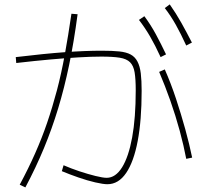

<svg xmlns="http://www.w3.org/2000/svg" viewBox="-20 -862 920 866"><path d="M704.4 -604.4Q680 -657.8 656.7 -697.8Q633.3 -737.8 606.7 -772.2L631.1 -788.9Q660 -750 682.8 -707.8Q705.6 -665.6 728.9 -616.7ZM820 -656.7Q795.6 -710 772.8 -750.6Q750 -791.1 723.3 -825.6L745.6 -842.2Q774.4 -801.1 797.8 -759.4Q821.1 -717.8 845.6 -670ZM68.9 -28.9Q107.8 -101.1 138.3 -170Q168.9 -238.9 192.8 -308.9Q216.7 -378.9 236.7 -454.4Q256.7 -530 272.2 -615.6Q287.8 -701.1 302.2 -800L330 -797.8Q313.3 -672.2 291.7 -568.3Q270 -464.4 242.2 -372.8Q214.4 -281.1 178.3 -193.9Q142.2 -106.7 94.4 -16.7ZM820 -145.6Q808.9 -204.4 790.6 -272.2Q772.2 -340 748.3 -407.8Q724.4 -475.6 697.8 -537.8L723.3 -548.9Q751.1 -485.6 773.9 -416.7Q796.7 -347.8 815.6 -279.4Q834.4 -211.1 846.7 -151.1ZM258.9 -90 266.7 -116.7Q300 -102.2 338.3 -89.4Q376.7 -76.7 410.6 -68.3Q444.4 -60 461.1 -60Q501.1 -60 530.6 -107.2Q560 -154.4 576.1 -242.2Q592.2 -330 592.2 -454.4Q592.2 -505.6 587.2 -535.6Q582.2 -565.6 566.7 -581.1Q551.1 -596.7 520 -601.7Q488.9 -606.7 436.7 -606.7Q391.1 -606.7 334.4 -603.3Q277.8 -600 208.9 -593.9Q140 -587.8 53.3 -577.8L51.1 -604.4Q181.1 -620 273.3 -626.7Q365.6 -633.3 438.9 -633.3Q486.7 -633.3 518.3 -630Q550 -626.7 569.4 -616.1Q588.9 -605.6 600 -584.4Q611.1 -563.3 615 -531.1Q618.9 -498.9 618.9 -452.2Q618.9 -320 601.1 -226.1Q583.3 -132.2 548.9 -81.7Q514.4 -31.1 464.4 -31.1Q445.6 -31.1 409.4 -39.4Q373.3 -47.8 333.3 -61.7Q293.3 -75.6 258.9 -90Z"/></svg>

Font: Paperlogy 1 Thin
Style: Regular
Weight: 250
Designer: redesigned by Lee Juim, glyphs from Gmarket Sans & Montserrat
Foundry: PT&
Version: Version 1.001